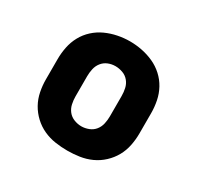

<svg xmlns="http://www.w3.org/2000/svg" viewBox="-122 -672 844 821"><g transform="rotate(30 300.0 -261.5)"><path d="M300 8Q270 8 240 3.5Q210 -1 182.5 -13.5Q155 -26 132.5 -47Q110 -68 95.5 -94Q81 -120 75 -150Q69 -180 69 -210V-310Q69 -340 75 -370Q81 -400 95.5 -426.5Q110 -453 132.5 -473.5Q155 -494 182.5 -506.5Q210 -519 240 -525Q270 -531 300 -531Q330 -531 360 -525Q390 -519 417.5 -506.5Q445 -494 467.5 -473.5Q490 -453 504.5 -426.5Q519 -400 525 -370Q531 -340 531 -310V-210Q531 -180 525 -150Q519 -120 504.5 -94Q490 -68 467.5 -47Q445 -26 417.5 -13.5Q390 -1 360 3.5Q330 8 300 8ZM300 -112Q318 -112 336 -119Q354 -126 365.5 -140.5Q377 -155 381 -173.5Q385 -192 385 -210V-310Q385 -329 381 -347.5Q377 -366 365 -380.5Q353 -395 335 -401.5Q317 -408 299 -408Q280 -408 263 -401Q246 -394 234.5 -379.5Q223 -365 219 -346.5Q215 -328 215 -310V-210Q215 -192 219 -173.5Q223 -155 234.5 -140.5Q246 -126 264 -119Q282 -112 300 -112Z"/></g></svg>

Font: Iosevka Custom Heavy Extended
Style: Regular
Weight: 900
Width: 7
Monospace: yes
Designer: Belleve Invis
Foundry: Belleve Invis
Version: Version 11.2.4; ttfautohint (v1.8.4)